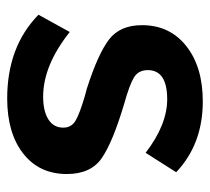

<svg xmlns="http://www.w3.org/2000/svg" viewBox="-45 -529 584 534"><g transform="rotate(90 247.0 -262.0)"><path d="M254 10Q110 10 21 -77L69 -164Q162 -90 249 -90Q289 -90 312 -104.5Q335 -119 335 -146Q335 -169 315 -180.5Q295 -192 247 -206Q233 -210 225 -212Q129 -243 89.5 -273.5Q50 -304 50 -365Q50 -442 108 -488Q166 -534 262 -534Q381 -534 459 -460L405 -375Q327 -435 256 -435Q175 -435 175 -381Q175 -355 195.5 -342.5Q216 -330 270 -315Q377 -283 420.5 -252.5Q464 -222 464 -156Q464 -79 407 -34.5Q350 10 254 10Z"/></g></svg>

Font: Raleway-v4020
Style: Bold
Weight: 700
Designer: Matt McInerney, Pablo Impallari, Rodrigo Fuenzalida
Foundry: Matt McInerney, Pablo Impallari, Rodrigo Fuenzalida
Version: Version 4.020;PS 004.020;hotconv 1.0.88;makeotf.lib2.5.64775